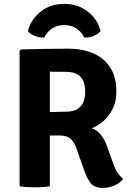

<svg xmlns="http://www.w3.org/2000/svg" viewBox="-20 -932 653 961"><path d="M562.5 -473Q562.5 -425 544.2 -388Q526 -351 497.8 -326.2Q469.5 -301.5 439.5 -290Q467.5 -280.5 486 -256Q504.5 -231.5 516 -199L548 -110Q556.5 -85.5 568.8 -67.2Q581 -49 596.5 -36.5Q582.5 -17 554 -4.2Q525.5 8.5 495.5 8.5Q454 8.5 435.2 -13.8Q416.5 -36 401 -80L363 -188.5Q354 -215.5 335.8 -234.8Q317.5 -254 276.5 -254H167.5V-368.5Q187 -369.5 215.8 -370.5Q244.5 -371.5 270.5 -372.2Q296.5 -373 308.5 -373Q348 -373 369.2 -387.2Q390.5 -401.5 398.5 -424.5Q406.5 -447.5 406.5 -473Q406.5 -500 398.5 -522.5Q390.5 -545 369.2 -558.8Q348 -572.5 308.5 -572.5Q298 -572.5 285 -572.5Q272 -572.5 258 -572.8Q244 -573 229.5 -573.5V0Q210.5 3.5 190 4.5Q169.5 5.5 153.5 5.5Q139.5 5.5 118 4.5Q96.5 3.5 78 0V-678L85 -684.5Q148 -686 206.5 -687.2Q265 -688.5 321 -688.5Q390.5 -688.5 445 -665.8Q499.5 -643 531 -595.2Q562.5 -547.5 562.5 -473ZM483.5 -776Q470 -760.5 447.5 -751.8Q425 -743 401.5 -744Q388 -773 362 -789.8Q336 -806.5 301.5 -806.5Q267 -806.5 241 -789.8Q215 -773 201.5 -744Q178.5 -743 155.8 -751.8Q133 -760.5 119.5 -776Q134 -834.5 183 -873.5Q232 -912.5 301.5 -912.5Q371 -912.5 420.2 -873.5Q469.5 -834.5 483.5 -776Z"/></svg>

Font: Signika Negative
Style: Bold
Weight: 700
Designer: Anna Giedry
Foundry: Anna Giedry
Version: Version 2.001